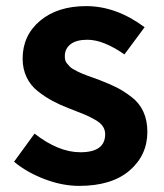

<svg xmlns="http://www.w3.org/2000/svg" viewBox="-20 -594 535 628"><path d="M239 14Q184 14 126 -8Q68 -30 26 -65L93 -157Q171 -96 243 -96Q324 -96 324 -155Q324 -169 316.5 -180.5Q309 -192 291.5 -202Q274 -212 260 -218Q246 -224 220 -234Q211 -237 207 -239Q176 -251 152.5 -263.5Q129 -276 104.5 -295Q80 -314 67 -341.5Q54 -369 54 -402Q54 -478 111 -526Q168 -574 262 -574Q360 -574 453 -505L387 -416Q318 -464 266 -464Q230 -464 211 -449.5Q192 -435 192 -410Q192 -403 193.5 -397Q195 -391 199.5 -386Q204 -381 208 -376.5Q212 -372 220 -367.5Q228 -363 234 -360Q240 -357 250.5 -352.5Q261 -348 267.5 -346Q274 -344 287 -339Q300 -334 306 -332Q340 -319 362.5 -307.5Q385 -296 410.5 -276.5Q436 -257 449 -228.5Q462 -200 462 -163Q462 -86 403.5 -36Q345 14 239 14Z"/></svg>

Font: Noto Sans Korean Bold
Style: Bold
Weight: 700
Designer: Ryoko NISHIZUKA  (kana & ideographs); Paul D. Hunt (Latin, Greek & Cyrillic); Wenlong ZHANG  (bopomofo); Sandoll Communi
Foundry: Adobe Systems Incorporated
Version: Version 1.000;PS 1;hotconv 1.0.78;makeotf.lib2.5.61930